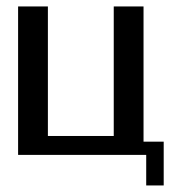

<svg xmlns="http://www.w3.org/2000/svg" viewBox="-20 -480 586 595"><path d="M36.1 -460H128.4V-58.6H332.5V-460H424.8V-41H487.3V94.7H433.1V0H36.1Z"/></svg>

Font: Federov2
Style: Regular
Weight: 400
Designer: Olexa M. Volochay | Cyreal.org
Foundry: Olexa M. Volochay | Cyreal.org
Version: Version 1.000